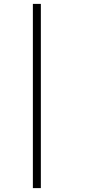

<svg xmlns="http://www.w3.org/2000/svg" viewBox="-20 -778 457 987"><path d="M149 -758H190V189H149Z"/></svg>

Font: Trirong ExtraLight
Style: Italic
Weight: 275
Italic angle: -12°
Designer: Katatrad Team
Foundry: CadsonDemak
Version: Version 1.003